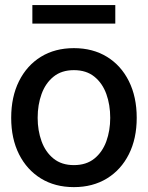

<svg xmlns="http://www.w3.org/2000/svg" viewBox="-20 -748 600 779"><path d="M279.8 11.2Q203.1 11.2 146 -23.9Q88.9 -59.1 57.1 -122.3Q25.4 -185.5 25.4 -270Q25.4 -355 57.1 -418.7Q88.9 -482.4 146 -517.6Q203.1 -552.7 279.8 -552.7Q356.4 -552.7 413.8 -517.6Q471.2 -482.4 502.9 -418.7Q534.7 -355 534.7 -270Q534.7 -185.5 502.9 -122.3Q471.2 -59.1 413.8 -23.9Q356.4 11.2 279.8 11.2ZM279.8 -78.1Q330.1 -78.1 362.8 -104.5Q395.5 -130.9 411.4 -174.6Q427.2 -218.3 427.2 -270Q427.2 -322.8 411.4 -366.7Q395.5 -410.6 362.8 -437Q330.1 -463.4 279.8 -463.4Q230 -463.4 197.3 -437Q164.6 -410.6 148.7 -366.7Q132.8 -322.8 132.8 -270Q132.8 -218.3 148.7 -174.6Q164.6 -130.9 197.3 -104.5Q230 -78.1 279.8 -78.1ZM447.8 -727.5V-652.3H111.3V-727.5Z"/></svg>

Font: Inter Tight Medium
Style: Regular
Weight: 500
Designer: Rasmus Andersson
Foundry: rsms
Version: Version 3.004; ttfautohint (v1.8.4.7-5d5b)